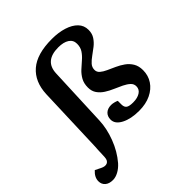

<svg xmlns="http://www.w3.org/2000/svg" viewBox="-316 -955 1357 1357"><g transform="rotate(-45 362.0 -276.5)"><path d="M516 -58Q559 -58 586 -75Q613 -92 613 -123Q613 -147 595 -163.5Q577 -180 548.5 -194Q520 -208 488 -221.5Q456 -235 428 -253Q400 -271 382 -296.5Q364 -322 364 -359Q364 -400 380.5 -429.5Q397 -459 421.5 -481.5Q446 -504 471 -525.5Q496 -547 512.5 -572Q529 -597 529 -632Q529 -669 499 -688.5Q469 -708 417 -708Q281 -708 276 -589L257 -136Q254 -59 222.5 24Q191 107 137 170Q112 198 83 213.5Q54 229 28 229Q-10 229 -31 210.5Q-52 192 -52 162Q-52 122 -14 88L28 109Q58 124 78 115Q98 106 100 75Q101 66 101.5 45.5Q102 25 103 4.5Q104 -16 105 -26L123 -534Q128 -653 202.5 -717.5Q277 -782 426 -782Q493 -782 545 -765.5Q597 -749 626.5 -718.5Q656 -688 656 -644Q656 -607 638.5 -580.5Q621 -554 595.5 -534Q570 -514 544.5 -496Q519 -478 502 -459Q485 -440 485 -414Q485 -392 502.5 -377Q520 -362 547.5 -349.5Q575 -337 606 -323Q637 -309 664.5 -289.5Q692 -270 709.5 -241Q727 -212 727 -170Q727 -117 699.5 -75.5Q672 -34 622 -10Q572 14 504 14Q423 14 370 -13.5Q317 -41 317 -85Q317 -118 337.5 -137Q358 -156 393 -156Q407 -156 423.5 -151.5Q440 -147 447 -143V-107Q447 -80 462 -69Q477 -58 516 -58Z"/></g></svg>

Font: Literata 7pt
Style: Bold Italic
Weight: 700
Italic angle: -2°
Designer: Latin by Veronika Burian and Jose Scaglione. Greek by Irene Vlachou. Cyrillic by Vera Evstafieva
Foundry: TypeTogether
Version: Version 3.002